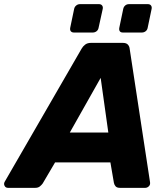

<svg xmlns="http://www.w3.org/2000/svg" viewBox="-70 -907 811 927"><path d="M-31 0Q-43 0 -48 -10Q-53 -20 -47 -30L324 -672Q330 -683 341 -691.5Q352 -700 369 -700H523Q540 -700 547.5 -691.5Q555 -683 556 -672L654 -30Q657 -16 649 -8Q641 0 631 0H510Q495 0 488.5 -7Q482 -14 480 -24L463 -123H196L136 -21Q131 -14 122.5 -7Q114 0 99 0ZM267 -267H453L416 -531ZM523 -750Q513 -750 508.5 -756Q504 -762 506 -773L525 -864Q527 -874 534.5 -880.5Q542 -887 553 -887H644Q654 -887 659 -880.5Q664 -874 662 -864L643 -773Q641 -762 633 -756Q625 -750 615 -750ZM287 -750Q277 -750 272 -756Q267 -762 269 -773L288 -864Q290 -874 298 -880.5Q306 -887 316 -887H408Q418 -887 423 -880.5Q428 -874 426 -864L406 -773Q404 -762 396 -756Q388 -750 378 -750Z"/></svg>

Font: Rubik Light
Style: Bold Italic
Weight: 700
Italic angle: -12°
Version: Version 2.104